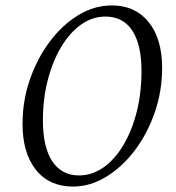

<svg xmlns="http://www.w3.org/2000/svg" viewBox="-20 -675 648 707"><path d="M249 12Q161 12 112 -50Q63 -112 63 -219Q63 -304 90 -382Q117 -460 163 -521.5Q209 -583 268 -619Q327 -655 392 -655Q478 -655 527.5 -593.5Q577 -532 577 -425Q577 -340 550 -261.5Q523 -183 476.5 -121.5Q430 -60 371 -24Q312 12 249 12ZM271 -29Q319 -29 361 -58.5Q403 -88 434.5 -141Q466 -194 483.5 -263.5Q501 -333 501 -413Q501 -511 467 -562.5Q433 -614 368 -614Q320 -614 278.5 -584.5Q237 -555 205.5 -502.5Q174 -450 156 -380.5Q138 -311 138 -232Q138 -133 172.5 -81Q207 -29 271 -29Z"/></svg>

Font: Petrona Light
Style: Italic
Weight: 300
Italic angle: -9°
Designer: Ringo R. Seeber
Foundry: Ringo R. Seeber
Version: Version 2.001; ttfautohint (v1.8.3)